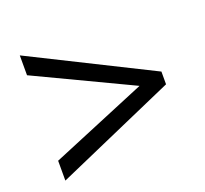

<svg xmlns="http://www.w3.org/2000/svg" viewBox="-93 -717 757 709"><g transform="rotate(-20 286.0 -362.0)"><path d="M50 -194 427 -351 50 -530V-608L521 -373V-323L50 -116Z"/></g></svg>

Font: Noto Sans Warang Citi
Style: Regular
Weight: 400
Designer: Mangu Purty
Foundry: Mangu Purty
Version: Version 3.002; ttfautohint (v1.8.4.7-5d5b)